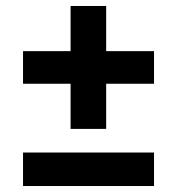

<svg xmlns="http://www.w3.org/2000/svg" viewBox="-20 -622 591 642"><path d="M495 -451V-342H335V-191H216V-342H57V-451H216V-602H335V-451ZM57 -112H495V0H57Z"/></svg>

Font: Montserrat Ace
Style: Bold
Weight: 700
Designer: Julieta Ulanovsky
Foundry: Julieta Ulanovsky
Version: Version 1